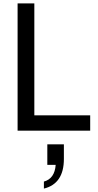

<svg xmlns="http://www.w3.org/2000/svg" viewBox="-20 -765 575 1124"><path d="M83 -745H181V-90H508V0H83ZM306 200H257V80H354V165Q354 238 324.5 281.5Q295 325 237 339V298Q300 281 306 200Z"/></svg>

Font: Eudoxus Sans Medium
Style: Regular
Weight: 500
Designer: Stijn de Vries
Foundry: tokotype
Version: Version 2.005